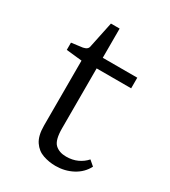

<svg xmlns="http://www.w3.org/2000/svg" viewBox="-141 -607 611 689"><g transform="rotate(30 164.5 -263.0)"><path d="M90 -366 25 -373V-403L71 -409Q81 -411 86.5 -415.5Q92 -420 93 -429L115 -534H151V-413H294V-369H151V-121Q151 -72 168 -56Q185 -40 214 -40Q240 -40 260.5 -49.5Q281 -59 295 -75L316 -57Q300 -26 268 -9Q236 8 198 8Q171 8 146 -0.5Q121 -9 105.5 -32Q90 -55 90 -97Z"/></g></svg>

Font: Yrsa Light
Style: Regular
Weight: 300
Designer: Anna Giedrys (Yrsa+Rasa design), David Brezina (Yrsa art-direction, Rasa art-direction, design)
Foundry: Rosetta Type Foundry
Version: Version 2.004